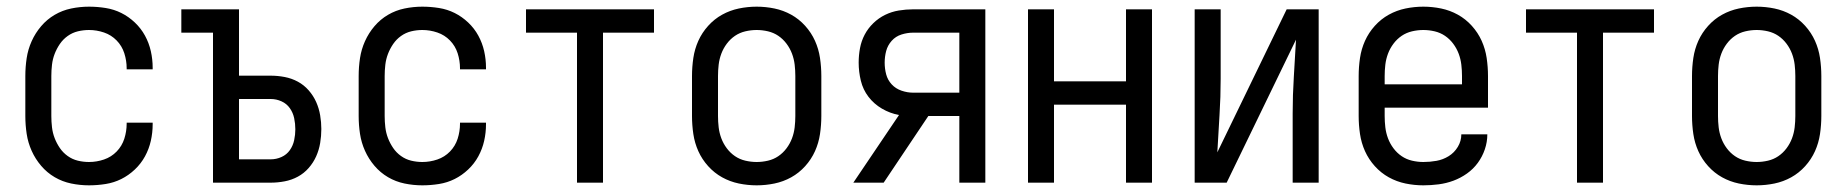

<svg xmlns="http://www.w3.org/2000/svg" viewBox="-20 -548 5540 576"><path d="M247 8Q220 8 193.5 2.5Q167 -3 144 -16.5Q121 -30 103.5 -50.5Q86 -71 75 -95.5Q64 -120 60 -146.5Q56 -173 56 -200V-320Q56 -347 60 -373.5Q64 -400 75 -424.5Q86 -449 103.5 -469.5Q121 -490 144 -503.5Q167 -517 193.5 -522.5Q220 -528 247 -528Q272 -528 297 -524Q322 -520 344 -509Q366 -498 384.5 -480.5Q403 -463 415 -441Q427 -419 432.5 -394.5Q438 -370 438 -345V-340H360V-343Q360 -366 353 -388Q346 -410 330 -426.5Q314 -443 292 -450.5Q270 -458 247 -458Q230 -458 213.5 -454Q197 -450 183 -440Q169 -430 159.5 -416Q150 -402 144 -386.5Q138 -371 136 -354Q134 -337 134 -320V-200Q134 -183 136 -166Q138 -149 144 -133.5Q150 -118 159.5 -104Q169 -90 183 -80Q197 -70 213.5 -66Q230 -62 247 -62Q270 -62 292 -69.5Q314 -77 330 -93.5Q346 -110 353 -132Q360 -154 360 -177V-180H438V-175Q438 -150 432.5 -125.5Q427 -101 415 -79Q403 -57 384.5 -39.5Q366 -22 344 -11Q322 0 297 4Q272 8 247 8Z M619 0V-450H524V-520H697V-321H792Q813 -321 834 -317Q855 -313 873.5 -303Q892 -293 906 -277Q920 -261 928.5 -242Q937 -223 940.5 -202Q944 -181 944 -161Q944 -140 940.5 -119Q937 -98 928.5 -79Q920 -60 906 -44Q892 -28 873.5 -18Q855 -8 834 -4Q813 0 792 0ZM697 -70H792Q809 -70 824.5 -77Q840 -84 849.5 -97.5Q859 -111 862.5 -127.5Q866 -144 866 -160Q866 -177 862.5 -193.5Q859 -210 849.5 -223.5Q840 -237 824.5 -244Q809 -251 792 -251H697Z M1247 8Q1220 8 1193.5 2.5Q1167 -3 1144 -16.5Q1121 -30 1103.5 -50.5Q1086 -71 1075 -95.5Q1064 -120 1060 -146.5Q1056 -173 1056 -200V-320Q1056 -347 1060 -373.5Q1064 -400 1075 -424.5Q1086 -449 1103.5 -469.5Q1121 -490 1144 -503.5Q1167 -517 1193.5 -522.5Q1220 -528 1247 -528Q1272 -528 1297 -524Q1322 -520 1344 -509Q1366 -498 1384.5 -480.5Q1403 -463 1415 -441Q1427 -419 1432.5 -394.5Q1438 -370 1438 -345V-340H1360V-343Q1360 -366 1353 -388Q1346 -410 1330 -426.5Q1314 -443 1292 -450.5Q1270 -458 1247 -458Q1230 -458 1213.5 -454Q1197 -450 1183 -440Q1169 -430 1159.5 -416Q1150 -402 1144 -386.5Q1138 -371 1136 -354Q1134 -337 1134 -320V-200Q1134 -183 1136 -166Q1138 -149 1144 -133.5Q1150 -118 1159.5 -104Q1169 -90 1183 -80Q1197 -70 1213.5 -66Q1230 -62 1247 -62Q1270 -62 1292 -69.5Q1314 -77 1330 -93.5Q1346 -110 1353 -132Q1360 -154 1360 -177V-180H1438V-175Q1438 -150 1432.5 -125.5Q1427 -101 1415 -79Q1403 -57 1384.5 -39.5Q1366 -22 1344 -11Q1322 0 1297 4Q1272 8 1247 8Z M1711 0V-450H1558V-520H1942V-450H1789V0Z M2250 8Q2223 8 2196.5 2.5Q2170 -3 2146.5 -16Q2123 -29 2104.5 -49.5Q2086 -70 2075 -94.5Q2064 -119 2060 -146Q2056 -173 2056 -200V-320Q2056 -347 2060 -374Q2064 -401 2075 -425.5Q2086 -450 2104.5 -470.5Q2123 -491 2146.5 -504Q2170 -517 2196.5 -522.5Q2223 -528 2250 -528Q2277 -528 2303.5 -522.5Q2330 -517 2353.5 -504Q2377 -491 2395.5 -470.5Q2414 -450 2425 -425.5Q2436 -401 2440 -374Q2444 -347 2444 -320V-200Q2444 -173 2440 -146Q2436 -119 2425 -94.5Q2414 -70 2395.5 -49.5Q2377 -29 2353.5 -16Q2330 -3 2303.5 2.5Q2277 8 2250 8ZM2250 -62Q2267 -62 2284 -66Q2301 -70 2315 -79.5Q2329 -89 2339.5 -103Q2350 -117 2356 -133Q2362 -149 2364 -166Q2366 -183 2366 -200V-320Q2366 -337 2364 -354Q2362 -371 2356 -387Q2350 -403 2339.5 -417Q2329 -431 2315 -440.5Q2301 -450 2284 -454Q2267 -458 2250 -458Q2233 -458 2216 -454Q2199 -450 2185 -440.5Q2171 -431 2160.5 -417Q2150 -403 2144 -387Q2138 -371 2136 -354Q2134 -337 2134 -320V-200Q2134 -183 2136 -166Q2138 -149 2144 -133Q2150 -117 2160.5 -103Q2171 -89 2185 -79.5Q2199 -70 2216 -66Q2233 -62 2250 -62Z M2540 0 2677 -203Q2650 -208 2626 -222Q2602 -236 2585.5 -257.5Q2569 -279 2562.5 -306Q2556 -333 2556 -360Q2556 -382 2560 -403.5Q2564 -425 2574 -444Q2584 -463 2600 -478.5Q2616 -494 2635.5 -503.5Q2655 -513 2676.5 -516.5Q2698 -520 2719 -520H2936V0H2858V-200H2765L2631 0ZM2858 -270V-450H2719Q2702 -450 2684.5 -444.5Q2667 -439 2655 -425.5Q2643 -412 2638.5 -395Q2634 -378 2634 -360Q2634 -342 2638.5 -325Q2643 -308 2655 -295Q2667 -282 2684.5 -276Q2702 -270 2719 -270Z M3064 0V-520H3142V-304H3358V-520H3436V0H3358V-234H3142V0Z M3564 0V-520H3642V-312Q3642 -257 3638.5 -202Q3635 -147 3632 -91L3840 -520H3936V0H3858V-208Q3858 -263 3861.5 -318Q3865 -373 3868 -429L3660 0Z M4250 8Q4223 8 4196.5 2.5Q4170 -3 4146.5 -16Q4123 -29 4104.5 -49.5Q4086 -70 4075 -94.5Q4064 -119 4060 -146Q4056 -173 4056 -200V-320Q4056 -347 4060 -374Q4064 -401 4075 -425.5Q4086 -450 4104.5 -470.5Q4123 -491 4146.5 -504Q4170 -517 4196.5 -522.5Q4223 -528 4250 -528Q4277 -528 4303.5 -522.5Q4330 -517 4353.5 -504Q4377 -491 4395.5 -470.5Q4414 -450 4425 -425.5Q4436 -401 4440 -374Q4444 -347 4444 -320V-225H4134V-200Q4134 -183 4136 -166Q4138 -149 4144 -133Q4150 -117 4160.5 -103Q4171 -89 4185 -79.5Q4199 -70 4216 -66Q4233 -62 4250 -62Q4270 -62 4289.5 -65.5Q4309 -69 4326 -79.5Q4343 -90 4353.5 -107.5Q4364 -125 4364 -145H4442Q4442 -122 4434.5 -100Q4427 -78 4413.5 -59.5Q4400 -41 4381 -27.5Q4362 -14 4340.5 -6Q4319 2 4296 5Q4273 8 4250 8ZM4366 -295V-320Q4366 -337 4364 -354Q4362 -371 4356 -387Q4350 -403 4339.5 -417Q4329 -431 4315 -440.5Q4301 -450 4284 -454Q4267 -458 4250 -458Q4233 -458 4216 -454Q4199 -450 4185 -440.5Q4171 -431 4160.5 -417Q4150 -403 4144 -387Q4138 -371 4136 -354Q4134 -337 4134 -320V-295Z M4711 0V-450H4558V-520H4942V-450H4789V0Z M5250 8Q5223 8 5196.5 2.5Q5170 -3 5146.5 -16Q5123 -29 5104.5 -49.5Q5086 -70 5075 -94.5Q5064 -119 5060 -146Q5056 -173 5056 -200V-320Q5056 -347 5060 -374Q5064 -401 5075 -425.5Q5086 -450 5104.5 -470.5Q5123 -491 5146.5 -504Q5170 -517 5196.5 -522.5Q5223 -528 5250 -528Q5277 -528 5303.5 -522.5Q5330 -517 5353.5 -504Q5377 -491 5395.5 -470.5Q5414 -450 5425 -425.5Q5436 -401 5440 -374Q5444 -347 5444 -320V-200Q5444 -173 5440 -146Q5436 -119 5425 -94.5Q5414 -70 5395.5 -49.5Q5377 -29 5353.5 -16Q5330 -3 5303.5 2.5Q5277 8 5250 8ZM5250 -62Q5267 -62 5284 -66Q5301 -70 5315 -79.5Q5329 -89 5339.5 -103Q5350 -117 5356 -133Q5362 -149 5364 -166Q5366 -183 5366 -200V-320Q5366 -337 5364 -354Q5362 -371 5356 -387Q5350 -403 5339.5 -417Q5329 -431 5315 -440.5Q5301 -450 5284 -454Q5267 -458 5250 -458Q5233 -458 5216 -454Q5199 -450 5185 -440.5Q5171 -431 5160.5 -417Q5150 -403 5144 -387Q5138 -371 5136 -354Q5134 -337 5134 -320V-200Q5134 -183 5136 -166Q5138 -149 5144 -133Q5150 -117 5160.5 -103Q5171 -89 5185 -79.5Q5199 -70 5216 -66Q5233 -62 5250 -62Z"/></svg>

Font: Iosevka Custom
Style: Regular
Weight: 400
Monospace: yes
Designer: Belleve Invis
Foundry: Belleve Invis
Version: Version 32.5.0; ttfautohint (v1.8.4)